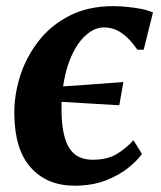

<svg xmlns="http://www.w3.org/2000/svg" viewBox="-20 -580 510 610"><path d="M217 10Q130.5 10 78.8 -46.5Q27 -103 25.5 -216Q24.5 -276.5 43.5 -337Q62.5 -397.5 101.5 -448.2Q140.5 -499 200.2 -529.8Q260 -560.5 340 -560.5Q360 -560.5 383.2 -558.2Q406.5 -556 428.2 -551.8Q450 -547.5 466 -540.5L436.5 -422H416.5Q395 -452.5 376.5 -467.5Q358 -482.5 341.5 -487.8Q325 -493 311 -493Q288.5 -493 267.5 -479.5Q246.5 -466 229 -441.2Q211.5 -416.5 199 -382Q186.5 -347.5 180.5 -305.5Q229.5 -309 276.2 -312.2Q323 -315.5 372 -319.5L359 -245.5Q319 -248 274.8 -250.5Q230.5 -253 175.5 -256.5Q175.5 -248.5 175.5 -240.2Q175.5 -232 175.5 -224Q177 -145.5 200.5 -109Q224 -72.5 274 -72.5Q321.5 -72.5 351.5 -91Q381.5 -109.5 404 -134.5L431 -91Q417 -70.5 387.5 -46.8Q358 -23 315 -6.5Q272 10 217 10Z"/></svg>

Font: Merriweather 36pt ExtraBold
Style: Italic
Weight: 800
Italic angle: -7.8°
Version: Version 2.101